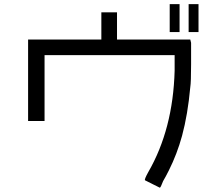

<svg xmlns="http://www.w3.org/2000/svg" viewBox="-20 -832 1040 911"><path d="M460.9 -773.4H535.2V-644.5H882.8L886.7 -628.9Q886.7 -609.4 886.7 -527.3Q886.7 -441.4 882.8 -418Q871.1 -289.1 843.8 -187.5Q820.3 -101.6 781.2 -23.4Q765.6 7.8 753.9 27.3Q742.2 58.6 738.3 58.6Q738.3 58.6 707 43Q675.8 27.3 668 23.4Q664.1 19.5 683.6 -15.6Q800.8 -218.8 808.6 -496.1V-570.3H191.4V-257.8H113.3V-644.5H460.9ZM875 -812.5H921.9V-679.7H875ZM785.2 -812.5H832V-679.7H785.2Z"/></svg>

Font: 和音 by 宁静之雨，公众号njzyshare
Style: Regular
Weight: 400
Designer: Steve Matteson
Foundry: Ascender Corporation
Version: Version 6.00;June 8, 2018;FontCreator 11.0.0.2388 32-bit